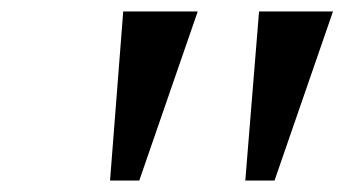

<svg xmlns="http://www.w3.org/2000/svg" viewBox="-20 -670 620 335"><path d="M172 -355 195 -650H325L223 -355ZM408 -355 432 -650H561L459 -355Z"/></svg>

Font: Sometype Mono SemiBold
Style: Italic
Weight: 600
Italic angle: -12°
Designer: Ryoichi Tsunekawa
Foundry: Dharma Type
Version: Version 1.001